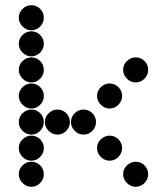

<svg xmlns="http://www.w3.org/2000/svg" viewBox="-20 -718 640 736"><path d="M52 -650Q52 -631 66.5 -616.5Q81 -602 100 -602Q120 -602 134 -616.5Q148 -631 148 -650Q148 -670 134 -684Q120 -698 100 -698Q81 -698 66.5 -684Q52 -670 52 -650ZM52 -550Q52 -531 66.5 -516.5Q81 -502 100 -502Q120 -502 134 -516.5Q148 -531 148 -550Q148 -570 134 -584Q120 -598 100 -598Q81 -598 66.5 -584Q52 -570 52 -550ZM52 -450Q52 -431 66.5 -416.5Q81 -402 100 -402Q120 -402 134 -416.5Q148 -431 148 -450Q148 -470 134 -484Q120 -498 100 -498Q81 -498 66.5 -484Q52 -470 52 -450ZM452 -450Q452 -431 466.5 -416.5Q481 -402 500 -402Q520 -402 534 -416.5Q548 -431 548 -450Q548 -470 534 -484Q520 -498 500 -498Q481 -498 466.5 -484Q452 -470 452 -450ZM52 -350Q52 -331 66.5 -316.5Q81 -302 100 -302Q120 -302 134 -316.5Q148 -331 148 -350Q148 -370 134 -384Q120 -398 100 -398Q81 -398 66.5 -384Q52 -370 52 -350ZM352 -350Q352 -331 366.5 -316.5Q381 -302 400 -302Q420 -302 434 -316.5Q448 -331 448 -350Q448 -370 434 -384Q420 -398 400 -398Q381 -398 366.5 -384Q352 -370 352 -350ZM52 -250Q52 -231 66.5 -216.5Q81 -202 100 -202Q120 -202 134 -216.5Q148 -231 148 -250Q148 -270 134 -284Q120 -298 100 -298Q81 -298 66.5 -284Q52 -270 52 -250ZM152 -250Q152 -231 166.5 -216.5Q181 -202 200 -202Q220 -202 234 -216.5Q248 -231 248 -250Q248 -270 234 -284Q220 -298 200 -298Q181 -298 166.5 -284Q152 -270 152 -250ZM252 -250Q252 -231 266.5 -216.5Q281 -202 300 -202Q320 -202 334 -216.5Q348 -231 348 -250Q348 -270 334 -284Q320 -298 300 -298Q281 -298 266.5 -284Q252 -270 252 -250ZM52 -150Q52 -131 66.5 -116.5Q81 -102 100 -102Q120 -102 134 -116.5Q148 -131 148 -150Q148 -170 134 -184Q120 -198 100 -198Q81 -198 66.5 -184Q52 -170 52 -150ZM352 -150Q352 -131 366.5 -116.5Q381 -102 400 -102Q420 -102 434 -116.5Q448 -131 448 -150Q448 -170 434 -184Q420 -198 400 -198Q381 -198 366.5 -184Q352 -170 352 -150ZM52 -50Q52 -31 66.5 -16.5Q81 -2 100 -2Q120 -2 134 -16.5Q148 -31 148 -50Q148 -70 134 -84Q120 -98 100 -98Q81 -98 66.5 -84Q52 -70 52 -50ZM452 -50Q452 -31 466.5 -16.5Q481 -2 500 -2Q520 -2 534 -16.5Q548 -31 548 -50Q548 -70 534 -84Q520 -98 500 -98Q481 -98 466.5 -84Q452 -70 452 -50Z"/></svg>

Font: Matrix Sans Print
Style: Regular
Weight: 400
Designer: Brad Neil
Version: Version 1.100